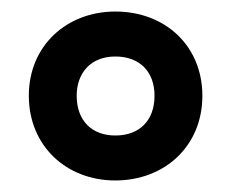

<svg xmlns="http://www.w3.org/2000/svg" viewBox="-20 -744 402 333"><path d="M180 -431C265 -431 331 -490 331 -578C331 -664 267 -724 180 -724C96 -724 30 -665 30 -578C30 -491 95 -431 180 -431ZM180 -509C139 -509 113 -535 113 -578C113 -617 137 -646 180 -646C223 -646 248 -619 248 -578C248 -535 222 -509 180 -509Z"/></svg>

Font: Noto Sans ExtraCondensed
Style: Bold Italic
Weight: 700
Width: 2
Italic angle: -12°
Designer: Monotype Design Team
Foundry: Monotype Imaging Inc.
Version: Version 2.013